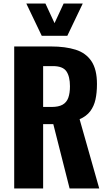

<svg xmlns="http://www.w3.org/2000/svg" viewBox="-20 -1075 623 1095"><path d="M61 0V-810H271Q353 -810 411.5 -791.5Q470 -773 501.5 -726Q533 -679 533 -596Q533 -546 524.5 -507.5Q516 -469 494.5 -440.5Q473 -412 434 -395L546 0H377L284 -367H226V0ZM226 -465H274Q314 -465 337 -478Q360 -491 369.5 -517.5Q379 -544 379 -583Q379 -639 358.5 -668.5Q338 -698 282 -698H226ZM218 -871 130 -1055H239L291 -943L343 -1055H452L364 -871Z"/></svg>

Font: Oswald SemiBold
Style: Regular
Weight: 600
Designer: Vernon Adams
Foundry: Vernon Adams
Version: Version 4.100; ttfautohint (v1.8.1.43-b0c9)